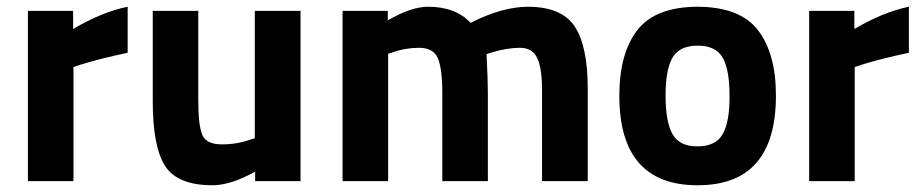

<svg xmlns="http://www.w3.org/2000/svg" viewBox="-20 -532 2707 564"><path d="M62 0V-500H194.8V-446.8Q278.8 -496.6 355 -512.2V-377Q273.9 -359.9 215.8 -341.8L195.8 -335V0Z M728.5 -500H862.8V0H729.5V-27.8Q657.7 12.2 604.5 12.2Q500.5 12.2 464.4 -45.4Q428.2 -103 428.7 -237.8V-500H562.5V-235.8Q562.5 -161.6 574.7 -134.8Q586.9 -107.9 631.8 -107.9Q676.8 -107.9 715.8 -122.1L728.5 -126Z M1120.1 0H986.3V-500H1119.1V-472.2Q1188 -512.2 1237.3 -512.2Q1318.4 -512.2 1362.3 -464.8Q1454.1 -511.7 1530.3 -512.2Q1629.4 -512.2 1668 -454.6Q1706.5 -397 1706.5 -271V0H1572.3V-267.1Q1572.3 -331.1 1558.1 -361.3Q1544.4 -391.6 1507.3 -391.6Q1470.2 -391.6 1424.3 -377.9L1409.2 -373Q1413.1 -297.9 1413.1 -258.8V0H1279.3V-256.8Q1279.3 -331.1 1266.1 -361.3Q1252.4 -391.6 1211.4 -391.6Q1170.4 -391.6 1132.3 -377.9L1120.1 -374Z M2029.3 -102.1Q2082.5 -102.1 2103 -138.2Q2123.5 -173.8 2123 -251Q2123 -328.1 2102.5 -363.3Q2081.5 -398.4 2028.8 -397.9Q1976.1 -397.9 1955.6 -362.8Q1935.1 -328.1 1935.1 -251Q1935.1 -173.8 1955.6 -137.7Q1976.1 -101.6 2029.3 -102.1ZM2029.3 -512.2Q2153.8 -511.7 2206.5 -443.4Q2259.3 -375 2259.3 -251Q2259.3 12.2 2029.3 12.2Q1799.3 12.2 1799.3 -251Q1799.3 -375 1852.1 -443.4Q1904.8 -511.7 2029.3 -512.2Z M2356.9 0V-500H2489.7V-446.8Q2573.7 -496.6 2649.9 -512.2V-377Q2568.8 -359.9 2510.7 -341.8L2490.7 -335V0Z"/></svg>

Font: TitilliumWeb-Bold
Style: Bold
Weight: 700
Version: Version 1.001;PS 57.000;hotconv 1.0.70;makeotf.lib2.5.55311